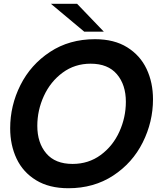

<svg xmlns="http://www.w3.org/2000/svg" viewBox="-20 -985 866 1019"><path d="M34 -304Q34 -425 88.5 -533.5Q143 -642 245.5 -709.5Q348 -777 484 -777Q586 -777 655 -734Q724 -691 758 -619Q792 -547 792 -458Q792 -338 737.5 -229Q683 -120 580.5 -53Q478 14 343 14Q241 14 171.5 -28.5Q102 -71 68 -143Q34 -215 34 -304ZM648 -445Q648 -535 600.5 -591Q553 -647 461 -647Q377 -647 312.5 -599.5Q248 -552 213 -476Q178 -400 178 -317Q178 -227 225.5 -171Q273 -115 365 -115Q450 -115 514.5 -162.5Q579 -210 613.5 -286Q648 -362 648 -445ZM389 -965 531 -817H427L250 -965Z"/></svg>

Font: Open Sauce Sans
Style: Bold Italic
Weight: 700
Italic angle: -10°
Designer: Alfredo Marco Pradil
Foundry: Creative Sauce Fz LLC
Version: Version 1.477